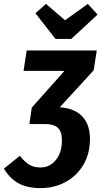

<svg xmlns="http://www.w3.org/2000/svg" viewBox="-39 -951 521 986"><path d="M442 -590 268 -400Q344 -395 383.5 -353Q423 -311 423 -238Q423 -162 389 -104.5Q355 -47 297 -16Q239 15 170 15Q100 15 55.5 -10Q11 -35 -19 -85L63 -151Q88 -119 111.5 -105Q135 -91 169 -91Q217 -91 248 -129.5Q279 -168 279 -231Q279 -276 257.5 -295Q236 -314 194 -314H112L124 -398L292 -587H82L98 -692H458ZM412 -931 462 -876 327 -751H246L143 -883L197 -931L295 -847Z"/></svg>

Font: Fira Sans Extra Condensed SemiBold
Style: Italic
Weight: 600
Width: 3
Italic angle: -8°
Designer: Carrois Corporate & Edenspiekermann AG
Foundry: Carrois Corporate GbR & Edenspiekermann AG
Version: Version 4.203